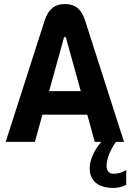

<svg xmlns="http://www.w3.org/2000/svg" viewBox="-20 -699 642 946"><path d="M200 -598 8 0H152L189 -134H410L447 0H479C443 42 422 89 422 131C422 192 464 227 538 227C559 227 582 222 602 212V139C582 151 561 157 539 157C517 157 505 142 505 118C505 86 521 44 551 0H591L399 -599C381 -654 351 -679 300 -679C246 -679 218 -651 200 -598ZM222 -250 293 -506C294 -514 297 -517 300 -517C304 -517 306 -513 307 -506L378 -250Z"/></svg>

Font: LT Wave Mono Bold
Style: Regular
Weight: 700
Designer: Daniel Lyons
Version: Version 2.5 (Glyphs App)